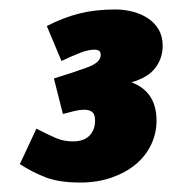

<svg xmlns="http://www.w3.org/2000/svg" viewBox="-20 -699 386 406"><path d="M57 -427Q82 -414 98.5 -407Q115 -400 134 -400Q157 -400 169 -412Q181 -424 181 -444Q181 -458 174.5 -462.5Q168 -467 159 -467Q149 -467 138.5 -464.5Q128 -462 113 -458L94 -533Q139 -547 166 -557Q193 -567 193 -583Q193 -594 180 -594Q167 -594 150 -587.5Q133 -581 110 -570L79 -644Q114 -662 148 -670.5Q182 -679 224 -679Q242 -679 260 -674.5Q278 -670 292.5 -660.5Q307 -651 315.5 -636.5Q324 -622 324 -602Q324 -576 308.5 -555.5Q293 -535 258 -525Q311 -505 311 -444Q311 -417 299.5 -393Q288 -369 267 -351.5Q246 -334 216 -323.5Q186 -313 150 -313Q105 -313 76.5 -324Q48 -335 22 -352Z"/></svg>

Font: Amaranth
Style: Bold Italic
Weight: 700
Italic angle: -12°
Designer: Gesine Todt
Foundry: Gesine Todt
Version: Version 1.001